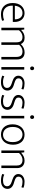

<svg xmlns="http://www.w3.org/2000/svg" viewBox="1591 -2304 721 3943"><g transform="rotate(90 1951.5 -332.5)"><path d="M431 -235H96V-221Q96 -133 143.5 -83.5Q191 -34 273 -34Q338 -34 395 -56L407 -16Q381 -5 344.5 1.5Q308 8 270 8Q223 8 181.5 -6Q140 -20 109 -49.5Q78 -79 60 -124.5Q42 -170 42 -234Q42 -289 57 -334Q72 -379 100 -410.5Q128 -442 166 -459Q204 -476 251 -476Q291 -476 324.5 -461.5Q358 -447 381.5 -420Q405 -393 418 -355Q431 -317 431 -271ZM377 -277Q377 -306 370 -334.5Q363 -363 347.5 -385Q332 -407 307.5 -420.5Q283 -434 248 -434Q187 -434 146.5 -393Q106 -352 98 -277Z M601 0H549V-470H586L594 -405Q627 -438 665 -457.5Q703 -477 756 -477Q806 -477 838 -456.5Q870 -436 886 -400Q921 -437 963 -457Q1005 -477 1056 -477Q1128 -477 1164.5 -436.5Q1201 -396 1201 -324V0H1149V-308Q1149 -368 1123.5 -401Q1098 -434 1032 -434Q998 -434 961.5 -415Q925 -396 900 -364Q901 -355 901 -344Q901 -333 901 -324V0H849V-308Q849 -368 825 -401Q801 -434 736 -434Q699 -434 663.5 -414.5Q628 -395 601 -361Z M1357 0V-470H1409V0ZM1384 -591Q1368 -591 1356.5 -601.5Q1345 -612 1345 -631Q1345 -651 1356 -662Q1367 -673 1383 -673Q1398 -673 1409.5 -662.5Q1421 -652 1421 -631Q1421 -611 1410 -601Q1399 -591 1384 -591Z M1806 -411Q1756 -434 1697 -434Q1643 -434 1616 -411.5Q1589 -389 1589 -354Q1589 -319 1612 -300.5Q1635 -282 1693 -265L1723 -256Q1780 -239 1810 -206Q1840 -173 1840 -125Q1840 -97 1829 -72.5Q1818 -48 1797 -30Q1776 -12 1744.5 -2Q1713 8 1672 8Q1627 8 1593 0.5Q1559 -7 1533 -19L1547 -60Q1573 -47 1601 -40.5Q1629 -34 1667 -34Q1724 -34 1755 -56Q1786 -78 1786 -119Q1786 -151 1763.5 -174.5Q1741 -198 1684 -216L1652 -226Q1535 -263 1535 -349Q1535 -377 1546.5 -400.5Q1558 -424 1578.5 -440.5Q1599 -457 1627.5 -466.5Q1656 -476 1691 -476Q1723 -476 1757 -471Q1791 -466 1819 -452Z M2201 -411Q2151 -434 2092 -434Q2038 -434 2011 -411.5Q1984 -389 1984 -354Q1984 -319 2007 -300.5Q2030 -282 2088 -265L2118 -256Q2175 -239 2205 -206Q2235 -173 2235 -125Q2235 -97 2224 -72.5Q2213 -48 2192 -30Q2171 -12 2139.5 -2Q2108 8 2067 8Q2022 8 1988 0.5Q1954 -7 1928 -19L1942 -60Q1968 -47 1996 -40.5Q2024 -34 2062 -34Q2119 -34 2150 -56Q2181 -78 2181 -119Q2181 -151 2158.5 -174.5Q2136 -198 2079 -216L2047 -226Q1930 -263 1930 -349Q1930 -377 1941.5 -400.5Q1953 -424 1973.5 -440.5Q1994 -457 2022.5 -466.5Q2051 -476 2086 -476Q2118 -476 2152 -471Q2186 -466 2214 -452Z M2359 0V-470H2411V0ZM2386 -591Q2370 -591 2358.5 -601.5Q2347 -612 2347 -631Q2347 -651 2358 -662Q2369 -673 2385 -673Q2400 -673 2411.5 -662.5Q2423 -652 2423 -631Q2423 -611 2412 -601Q2401 -591 2386 -591Z M2952 -240Q2952 -181 2936 -134.5Q2920 -88 2891.5 -56.5Q2863 -25 2825 -8.5Q2787 8 2742 8Q2698 8 2659.5 -7.5Q2621 -23 2593 -53Q2565 -83 2549 -127.5Q2533 -172 2533 -230Q2533 -289 2549.5 -335Q2566 -381 2595 -412.5Q2624 -444 2663 -460Q2702 -476 2746 -476Q2790 -476 2828 -461Q2866 -446 2893.5 -416Q2921 -386 2936.5 -342Q2952 -298 2952 -240ZM2898 -235Q2898 -287 2885 -324.5Q2872 -362 2850.5 -386.5Q2829 -411 2801 -422.5Q2773 -434 2743 -434Q2713 -434 2685 -422.5Q2657 -411 2635 -386.5Q2613 -362 2600 -324.5Q2587 -287 2587 -235Q2587 -180 2600.5 -142Q2614 -104 2636 -80Q2658 -56 2686.5 -45Q2715 -34 2745 -34Q2775 -34 2802.5 -44.5Q2830 -55 2851.5 -79Q2873 -103 2885.5 -141.5Q2898 -180 2898 -235Z M3122 0H3070V-470H3108L3116 -405Q3150 -437 3189.5 -456.5Q3229 -476 3279 -476Q3351 -476 3391.5 -436Q3432 -396 3432 -324V0H3380V-311Q3380 -337 3374.5 -359.5Q3369 -382 3355.5 -398.5Q3342 -415 3319.5 -424.5Q3297 -434 3264 -434Q3226 -434 3188.5 -414.5Q3151 -395 3122 -362Z M3825 -411Q3775 -434 3716 -434Q3662 -434 3635 -411.5Q3608 -389 3608 -354Q3608 -319 3631 -300.5Q3654 -282 3712 -265L3742 -256Q3799 -239 3829 -206Q3859 -173 3859 -125Q3859 -97 3848 -72.5Q3837 -48 3816 -30Q3795 -12 3763.5 -2Q3732 8 3691 8Q3646 8 3612 0.5Q3578 -7 3552 -19L3566 -60Q3592 -47 3620 -40.5Q3648 -34 3686 -34Q3743 -34 3774 -56Q3805 -78 3805 -119Q3805 -151 3782.5 -174.5Q3760 -198 3703 -216L3671 -226Q3554 -263 3554 -349Q3554 -377 3565.5 -400.5Q3577 -424 3597.5 -440.5Q3618 -457 3646.5 -466.5Q3675 -476 3710 -476Q3742 -476 3776 -471Q3810 -466 3838 -452Z"/></g></svg>

Font: Mukta Mahee ExtraLight
Style: Regular
Weight: 275
Designer: Shuchita Grover, Noopur Datye, Girish Dalvi, Yashodeep Gholap
Foundry: Ek Type
Version: Version 2.538;PS 1.000;hotconv 16.6.51;makeotf.lib2.5.65220;